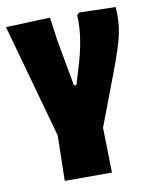

<svg xmlns="http://www.w3.org/2000/svg" viewBox="-78 -534 614 777"><g transform="rotate(-10 229.0 -145.5)"><path d="M125 185 129 -1 -1 -469 181 -476 194 -381 229 -189H239L258 -252Q297 -376 291 -466L300 -476L450 -472Q455 -415 444 -362.5Q433 -310 392 -203L315 0L319 185Z"/></g></svg>

Font: Alegreya Sans SC Black
Style: Regular
Weight: 900
Designer: Juan Pablo del Peral
Foundry: Huerta Tipografica
Version: Version 2.007